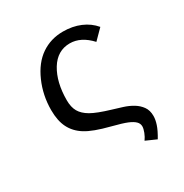

<svg xmlns="http://www.w3.org/2000/svg" viewBox="-165 -668 930 971"><g transform="rotate(-30 300.0 -182.0)"><path d="M335.9 -469.2Q262.7 -469.2 220.9 -400.9Q179.2 -332.5 179.2 -227.1Q179.2 -187 194.1 -160.9Q209 -134.8 242.9 -115Q276.9 -95.2 352.1 -72.8Q379.9 -64.5 409.4 -55.2Q439 -45.9 463.4 -31.2Q487.8 -16.6 503.7 5.4Q519.5 27.3 519.5 60.5Q519.5 82 510.7 108.6Q502 135.3 479 173.8L417.5 146.5Q428.7 131.3 436.5 111.3Q444.3 91.3 444.3 77.6Q444.3 61 431.6 48.6Q418.9 36.1 393.1 25.4Q367.2 14.6 306.2 -1Q213.9 -24.4 170.7 -51.5Q127.4 -78.6 106.7 -119.9Q85.9 -161.1 85.9 -223.6Q85.9 -309.6 119.6 -386Q153.3 -462.4 208.7 -500.2Q264.2 -538.1 335.9 -538.1Q391.1 -538.1 436.3 -519Q481.4 -500 511.7 -463.9L456.5 -408.2Q400.4 -469.2 335.9 -469.2Z"/></g></svg>

Font: Cousine
Style: Regular
Weight: 400
Monospace: yes
Designer: Steve Matteson
Foundry: Monotype Imaging Inc.
Version: Version 1.21